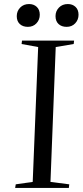

<svg xmlns="http://www.w3.org/2000/svg" viewBox="-20 -931 409 951"><path d="M169 -698 87 -713 89 -730H347L345 -713L256 -698L230 -30L323 -18L321 0H55L58 -18L142 -30ZM63 -851Q63 -876 80 -893.5Q97 -911 124 -911Q147 -911 162 -897Q177 -883 177 -858Q177 -833 160.5 -815.5Q144 -798 118 -798Q93 -798 78 -812Q63 -826 63 -851ZM255 -851Q255 -876 272 -893.5Q289 -911 316 -911Q339 -911 354 -897Q369 -883 369 -858Q369 -833 352.5 -815.5Q336 -798 310 -798Q285 -798 270 -812Q255 -826 255 -851Z"/></svg>

Font: Literata 72pt
Style: Italic
Weight: 400
Italic angle: -2°
Designer: Latin by Veronika Burian and Jose Scaglione. Greek by Irene Vlachou. Cyrillic by Vera Evstafieva
Foundry: TypeTogether
Version: Version 3.002